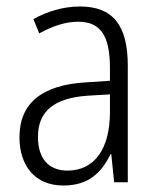

<svg xmlns="http://www.w3.org/2000/svg" viewBox="-20 -562 485 592"><path d="M226 -542C174 -542 124 -526 83 -503L101 -459C143 -482 182 -495 221 -495C287 -495 319 -456 319 -353V-313L244 -308C111 -300 40 -245 40 -139C40 -52 87 10 175 10C254 10 293 -30 321 -87H323L332 0H374V-359C374 -485 328 -542 226 -542ZM319 -271V-217C319 -105 273 -36 188 -36C131 -36 97 -72 97 -140C97 -219 147 -260 251 -267Z"/></svg>

Font: Noto Sans Display SemiCondensed Light
Style: Regular
Weight: 300
Width: 4
Designer: Monotype Design Team
Foundry: Monotype Imaging Inc.
Version: Version 1.900